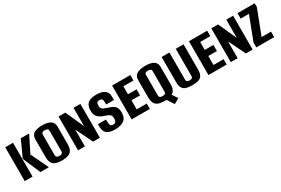

<svg xmlns="http://www.w3.org/2000/svg" viewBox="69 -1416 3566 2433"><g transform="rotate(-30 1852.0 -199.0)"><path d="M270 0 159.5 -256.6 268.1 -495H390.2L270.8 -256.7L393.5 0ZM40.5 0V-495H154.5V0Z M581.6 10Q527.7 10 492 -2.8Q456.4 -15.5 438.9 -47.8Q421.3 -80.2 421.3 -137.5V-390.3Q421.3 -452.5 465.2 -477.6Q509 -502.7 582.2 -502.7Q655.7 -502.7 700.8 -477.6Q745.9 -452.5 745.9 -390.3V-138.1Q745.9 -80.5 728 -48.2Q710.1 -15.9 673.8 -2.9Q637.5 10 581.6 10ZM581.9 -56.8Q605.8 -56.8 618.8 -65.9Q631.9 -75 631.9 -93.5V-395.8Q631.9 -414.9 618.7 -423.7Q605.5 -432.5 581.9 -432.5Q559 -432.5 546 -423.7Q533 -414.9 533 -395.8V-93.5Q533 -75 546 -65.9Q559 -56.8 581.9 -56.8Z M820.5 0V-495H919.6L1039.9 -226.9V-495H1140V0H1041L920.9 -246.1V0Z M1366 6.4Q1278.1 6.4 1241.2 -25.4Q1204.2 -57.1 1204.2 -130.8V-161.2H1323V-124.7Q1323 -88 1334.5 -73.3Q1346 -58.7 1370 -58.7Q1392.5 -58.7 1405.9 -71.8Q1419.3 -84.8 1419.3 -123.6Q1419.3 -155.1 1407.7 -170.1Q1396.1 -185.1 1371.9 -194.6Q1347.6 -204 1308.9 -218Q1275.8 -230.8 1253.1 -248.5Q1230.3 -266.3 1219.4 -292.7Q1208.5 -319 1208.5 -356.7Q1208.5 -425.2 1245 -460.8Q1281.5 -496.4 1371.3 -496.4Q1450.1 -496.4 1491.6 -467Q1533.1 -437.6 1533.1 -378.8V-325H1419.8V-351.9Q1419.8 -388.5 1409.5 -402.6Q1399.2 -416.7 1372.7 -416.7Q1347 -416.7 1336.5 -403.6Q1326 -390.6 1326 -360.4Q1326 -332.6 1338.6 -317.7Q1351.2 -302.9 1371.6 -295Q1392 -287 1414.5 -280.1Q1463.6 -265.1 1490.8 -247.9Q1517.9 -230.7 1528.9 -205.3Q1539.8 -180 1539.8 -140.3Q1539.8 -60.5 1491.1 -27.1Q1442.4 6.4 1366 6.4Z M1604.5 0V-495H1871.2V-415.6H1723.6V-299.3H1849.5V-210.1H1723.6V-78.3H1871.2V0Z M2175.9 105.6 2111.5 7.3Q2105.5 7 2099.8 7.1Q2094.1 7.3 2087 7.3Q2033.7 7.3 1997.7 -5.1Q1961.8 -17.5 1943.5 -49.5Q1925.3 -81.5 1925.3 -140.2V-390.3Q1925.3 -452.5 1970.9 -477.6Q2016.5 -502.7 2092.4 -502.7Q2168.6 -502.7 2212 -477.6Q2255.3 -452.5 2255.3 -390.3V-140.9Q2255.3 -91.8 2241.2 -62Q2227 -32.2 2199.5 -16.4L2252.5 61.5ZM2092 -59.5Q2116 -59.5 2128.6 -67.6Q2141.3 -75.7 2141.3 -96.2V-395.8Q2141.3 -416.3 2128.3 -424.4Q2115.3 -432.5 2092 -432.5Q2068.1 -432.5 2055.9 -424.4Q2043.8 -416.3 2043.8 -395.8V-96.2Q2043.8 -75 2056.8 -67.3Q2069.8 -59.5 2092 -59.5Z M2489.2 10Q2437.3 10 2401.3 -0.2Q2365.4 -10.4 2347 -40.6Q2328.6 -70.7 2328.6 -129.1V-495H2442.6V-96.4Q2442.6 -76 2455.8 -68.1Q2468.9 -60.2 2489.2 -60.2Q2509.6 -60.2 2522.7 -68Q2535.8 -75.7 2535.8 -96.4V-495H2649.5V-129.8Q2649.5 -71.4 2631.1 -41.3Q2612.7 -11.1 2577.3 -0.5Q2541.8 10 2489.2 10Z M2728.5 0V-495H2995.2V-415.6H2847.6V-299.3H2973.5V-210.1H2847.6V-78.3H2995.2V0Z M3055.5 0V-495H3154.6L3274.9 -226.9V-495H3375V0H3276L3155.9 -246.1V0Z M3428.8 0V-71.5L3560.9 -415.6H3439.5V-495H3690.5V-439.5L3552.4 -80.4H3690.5V0Z"/></g></svg>

Font: Alumni Sans SC Thin
Style: Regular
Weight: 100
Designer: Robert E. Leuschke
Foundry: Robert E. Leuschke
Version: Version 1.018